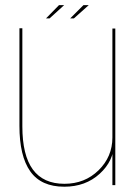

<svg xmlns="http://www.w3.org/2000/svg" viewBox="-20 -700 531 726"><path d="M405 0H416V-592H405V-107.5ZM64.5 -593H53.5V-224Q53.5 -110 94.5 -52Q135.5 6 223 6Q303.5 6 357 -43Q410.5 -92 410.5 -156.5L405 -180Q405 -107.5 352.8 -56.2Q300.5 -5 223.5 -5Q144 -5 104.2 -59Q64.5 -113 64.5 -222ZM245.5 -630.5H259.5L315.5 -680.5H295.5ZM154 -630.5H167.5L222.5 -680.5H203Z"/></svg>

Font: Anybody Thin Thin
Style: Regular
Weight: 250
Version: Version 1.113;gftools[0.9.25]